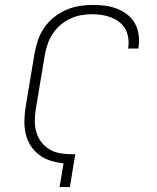

<svg xmlns="http://www.w3.org/2000/svg" viewBox="-20 -763 640 783"><path d="M223 0 239 -97Q211 -100 185.5 -108Q160 -116 139.5 -131.5Q119 -147 105 -169Q91 -191 85 -216.5Q79 -242 79.5 -269.5Q80 -297 84 -324L121 -546Q126 -573 135 -599.5Q144 -626 160.5 -650Q177 -674 200 -692.5Q223 -711 249.5 -722.5Q276 -734 304 -738.5Q332 -743 359 -743Q385 -743 410.5 -739.5Q436 -736 458.5 -727Q481 -718 500 -703Q519 -688 530.5 -667Q542 -646 545.5 -621Q549 -596 545 -570L544 -565H502L503 -569Q506 -589 503 -609Q500 -629 490.5 -645.5Q481 -662 466 -673.5Q451 -685 433 -692Q415 -699 395 -702Q375 -705 355 -705Q333 -705 310.5 -701Q288 -697 266.5 -687Q245 -677 226.5 -661Q208 -645 195 -625.5Q182 -606 174.5 -584Q167 -562 163 -540L126 -318Q122 -294 122 -269.5Q122 -245 128.5 -223Q135 -201 149 -183Q163 -165 182.5 -153.5Q202 -142 225.5 -138Q249 -134 274 -134Q277 -134 280.5 -134Q284 -134 287 -135L265 0Z"/></svg>

Font: Iosevka XLt Ex Obl
Style: Regular
Weight: 200
Width: 7
Italic angle: -9°
Monospace: yes
Designer: Belleve Invis
Foundry: Belleve Invis
Version: Version 32.5.0; ttfautohint (v1.8.4)